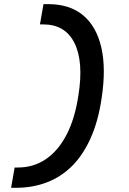

<svg xmlns="http://www.w3.org/2000/svg" viewBox="-20 -811 626 929"><path d="M33.7 97.7 50.8 -0.5H66.9Q142.1 -0.5 201.7 -40.8Q261.2 -81.1 301.8 -158.7Q342.3 -236.3 359.4 -349.6Q385.3 -511.7 340.6 -602.3Q295.9 -692.9 189 -692.9H173.3L190.4 -791H212.9Q317.4 -791 382.1 -737.1Q446.8 -683.1 470.2 -581.3Q493.7 -479.5 471.7 -335.9Q455.6 -226.1 419.4 -144.5Q383.3 -63 330.1 -9.3Q276.9 44.4 207.8 71Q138.7 97.7 56.6 97.7Z"/></svg>

Font: Cascadia Mono Medium
Style: Italic
Weight: 500
Italic angle: -10°
Monospace: yes
Designer: Aaron Bell
Foundry: Saja Typeworks
Version: Version 2407.024